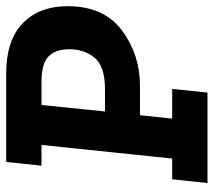

<svg xmlns="http://www.w3.org/2000/svg" viewBox="-55 -635 690 620"><g transform="rotate(-90 290.0 -325.0)"><path d="M21 -114H88L132 -536H65L77 -650H363Q470 -650 525 -596.5Q580 -543 580 -452Q580 -334 501.5 -276Q423 -218 324 -218H228L217 -114H313L301 0H9ZM312 -331Q386 -331 413.5 -364.5Q441 -398 441 -446Q441 -490 418 -513Q395 -536 335 -536H261L240 -331Z"/></g></svg>

Font: Zilla Slab
Style: Bold Italic
Weight: 700
Italic angle: -6°
Designer: Typotheque.com
Foundry: Typotheque type foundry
Version: Version 1.1; 2017; ttfautohint (v1.6)